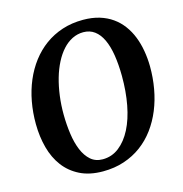

<svg xmlns="http://www.w3.org/2000/svg" viewBox="-111 -855 919 966"><g transform="rotate(-15 348.0 -371.5)"><path d="M308.1 9.8Q238.8 9.8 188.7 -15.1Q138.7 -40 106.4 -82.8Q74.2 -125.5 58.6 -183.3Q43 -241.2 42.5 -307.1Q42 -367.2 52.5 -423.6Q63 -480 84 -529.5Q105 -579.1 136.2 -620.1Q167.5 -661.1 208 -690.7Q248.5 -720.2 298.3 -736.6Q348.1 -752.9 406.7 -752.9Q453.6 -752.9 491.5 -741.5Q529.3 -730 558.6 -709.2Q587.9 -688.5 609.4 -659.4Q630.9 -630.4 644.5 -595.7Q658.2 -561 665 -521.5Q671.9 -481.9 672.4 -439.9Q672.9 -380.4 662.8 -324Q652.8 -267.6 632.3 -217.5Q611.8 -167.5 581.1 -125.7Q550.3 -84 509.8 -54Q469.2 -23.9 418.7 -7.1Q368.2 9.8 308.1 9.8ZM322.3 -49.3Q370.1 -49.3 407.7 -78.6Q445.3 -107.9 471.4 -158.9Q497.6 -210 510.7 -279.5Q523.9 -349.1 523.4 -429.7Q522.9 -490.2 515.1 -538.8Q507.3 -587.4 491.2 -621.6Q475.1 -655.8 450.4 -674.1Q425.8 -692.4 392.1 -692.4Q361.3 -692.4 334 -678.7Q306.6 -665 284.2 -640.1Q261.7 -615.2 243.9 -580.6Q226.1 -545.9 214.1 -504.2Q202.1 -462.4 195.8 -414.8Q189.5 -367.2 189.9 -316.4Q190.4 -263.7 197.3 -215.6Q204.1 -167.5 219.5 -130.4Q234.9 -93.3 260 -71.3Q285.2 -49.3 322.3 -49.3Z"/></g></svg>

Font: Merriweather Bold
Style: Italic
Weight: 700
Italic angle: -7°
Designer: Eben Sorkin ( eben@eyebytes.com )
Foundry: Eben Sorkin ( eben@eyebytes.com )
Version: Version 1.5; ttfautohint (v0.97) -l 13 -r 13 -G 200 -x 24 -f